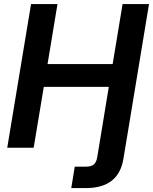

<svg xmlns="http://www.w3.org/2000/svg" viewBox="-20 -748 774 972"><path d="M340.8 204.1 358.4 95.7H414.6Q441.4 95.7 454.3 85Q467.3 74.2 471.7 50.8L485.8 -34.2L530.8 -308.1H201.7L150.4 0H16.6L137.2 -727.5H271L220.7 -423.8H550.3L600.6 -727.5H734.4L624 -59.6L604.5 57.1Q580.1 204.1 415 204.1Z"/></svg>

Font: Inter Display Semi Bold
Style: Italic
Weight: 600
Italic angle: -9.39999°
Designer: Rasmus Andersson
Foundry: rsms
Version: Version 4.000;git-4fc901f